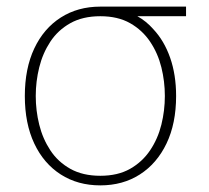

<svg xmlns="http://www.w3.org/2000/svg" viewBox="-20 -550 632 580"><path d="M283 10Q215 10 163.5 -23Q112 -56 83.5 -116.5Q55 -177 55 -260Q55 -343 83.5 -403.5Q112 -464 163.5 -497Q215 -530 283 -530H542V-501H395Q422 -486 443 -462Q476 -427 494 -375.5Q512 -324 512 -260Q512 -177 483 -116.5Q454 -56 402.5 -23Q351 10 283 10ZM283 -19Q336 -19 373 -40Q410 -61 433.5 -96Q457 -131 467.5 -173.5Q478 -216 478 -260Q478 -304 467.5 -346.5Q457 -389 433.5 -424Q410 -459 373 -480Q336 -501 283 -501Q230 -501 192.5 -480Q155 -459 132 -424Q109 -389 98.5 -346.5Q88 -304 88 -260Q88 -216 98.5 -173.5Q109 -131 132 -96Q155 -61 192.5 -40Q230 -19 283 -19Z"/></svg>

Font: Murecho ExtraLight
Style: Regular
Weight: 200
Designer: Neil Summerour
Foundry: Positype
Version: Version 1.010; ttfautohint (v1.8.3)